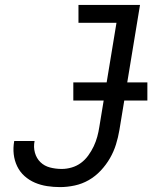

<svg xmlns="http://www.w3.org/2000/svg" viewBox="-20 -755 640 783"><path d="M225 8Q198 8 172 4Q146 0 122.5 -10Q99 -20 80 -37Q61 -54 50 -77Q39 -100 36 -126Q33 -152 38 -180H121Q116 -155 122.5 -132Q129 -109 145 -93.5Q161 -78 184 -72Q207 -66 232 -66Q252 -66 272.5 -72Q293 -78 310 -90.5Q327 -103 340 -121Q353 -139 362 -158Q371 -177 376.5 -197Q382 -217 385 -237L455 -662H300V-735H551L467 -225Q462 -195 453 -166Q444 -137 428.5 -110Q413 -83 391 -59.5Q369 -36 342 -20.5Q315 -5 284.5 1.5Q254 8 225 8ZM581 -345H279V-419H581Z"/></svg>

Font: Iosevka Extended Oblique
Style: Regular
Weight: 400
Width: 7
Italic angle: -9°
Monospace: yes
Designer: Belleve Invis
Foundry: Belleve Invis
Version: Version 32.0.1; ttfautohint (v1.8.4)